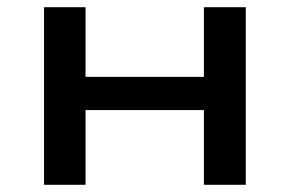

<svg xmlns="http://www.w3.org/2000/svg" viewBox="-20 -512 802 532"><path d="M102 0V-492H217V-299H545V-492H661V0H545V-207H217V0Z"/></svg>

Font: Nunito Sans 10pt Expanded SemiBold
Style: Regular
Weight: 600
Width: 7
Designer: Vernon Adams
Foundry: Vernon Adams
Version: Version 3.101;gftools[0.9.27]